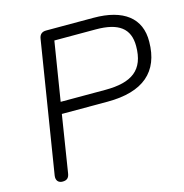

<svg xmlns="http://www.w3.org/2000/svg" viewBox="-101 -764 828 864"><g transform="rotate(-15 312.5 -332.0)"><path d="M86 6C106 6 116 -3 119 -24L161 -289H374C541 -289 624 -362 625 -501C627 -612 549 -670 411 -670H190C171 -670 159 -661 156 -640L58 -29C55 -7 66 6 86 6ZM378 -343H170L214 -617H407C513 -617 563 -580 563 -498C563 -386 502 -343 378 -343Z"/></g></svg>

Font: SN Pro Light
Style: Italic
Weight: 300
Italic angle: -8.99998°
Designer: Tobias Whetton
Foundry: Supernotes
Version: Version 1.001;Glyphs 3.2 (3249)